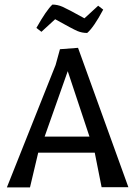

<svg xmlns="http://www.w3.org/2000/svg" viewBox="-20 -818 591 839"><path d="M10 1 223 -534 242 -603 321 -609 541 0H424L394 -151H147L111 1ZM276 -507 175 -221H371ZM409 -793 431 -776Q390 -699 361 -674Q338 -674 318 -682.5Q298 -691 221 -734L161 -679L139 -696Q183 -774 209 -798Q231 -798 253 -788.5Q275 -779 349 -738Z"/></svg>

Font: Galdeano
Style: Regular
Weight: 400
Designer: Dario Manuel Muhafara
Foundry: Dario Manuel Muhafara
Version: Version 1.001